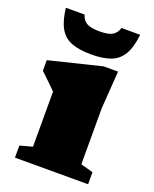

<svg xmlns="http://www.w3.org/2000/svg" viewBox="-138 -810 711 888"><g transform="rotate(20 218.0 -366.0)"><path d="M358 -537 345 -352V-76L406 -59.5V0H46V-59.5L107 -76V-347.5Q99 -355.5 76 -377.8Q53 -400 30 -422V-474L287 -537ZM213 -682.5Q256 -682.5 275.8 -693.8Q295.5 -705 304 -732H396Q389 -668.5 368 -633Q347 -597.5 309.2 -583.2Q271.5 -569 213 -569Q155 -569 117 -583.2Q79 -597.5 58.2 -633Q37.5 -668.5 30 -732H122Q130.5 -705 150.5 -693.8Q170.5 -682.5 213 -682.5Z"/></g></svg>

Font: Newsreader 6pt ExtraBold
Style: Regular
Weight: 800
Designer: Hugues Gentile
Foundry: Production Type
Version: Version 1.003; ttfautohint (v1.8.3)